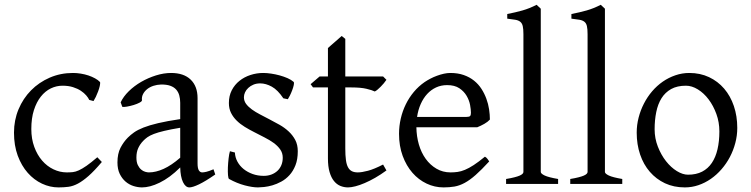

<svg xmlns="http://www.w3.org/2000/svg" viewBox="-20 -777 3173 811"><path d="M410.2 -92.8Q378.4 -55.2 354.2 -33.9Q330.1 -12.7 309.6 -1.7Q289.1 9.3 269.5 12Q250 14.6 227.1 14.6Q191.4 14.6 157.5 -1.2Q123.5 -17.1 97.2 -46.9Q70.8 -76.7 54.9 -119.6Q39.1 -162.6 39.1 -216.8Q39.1 -269.5 58.3 -315.4Q77.6 -361.3 111.1 -395.3Q144.5 -429.2 189.9 -449Q235.4 -468.8 288.1 -468.8Q304.2 -468.8 321 -466.1Q337.9 -463.4 353.3 -458.3Q368.7 -453.1 381.6 -446Q394.5 -439 402.8 -430.2Q403.8 -424.3 401.4 -413.6Q398.9 -402.8 394.5 -390.9Q390.1 -378.9 384.8 -367.9Q379.4 -356.9 375 -350.1L356.9 -355Q353 -363.8 344.2 -374Q335.4 -384.3 321.5 -393.6Q307.6 -402.8 288.3 -408.9Q269 -415 244.1 -415Q218.3 -415 194.6 -403.6Q170.9 -392.1 152.6 -369.1Q134.3 -346.2 123.3 -312Q112.3 -277.8 112.3 -231.9Q112.3 -190.4 124.8 -156.5Q137.2 -122.6 158 -98.6Q178.7 -74.7 205.8 -61.8Q232.9 -48.8 262.2 -48.8Q275.9 -48.8 287.6 -50Q299.3 -51.3 313.2 -57.6Q327.1 -64 345.5 -76.7Q363.8 -89.4 391.1 -112.8Z M608.9 -48.8Q638.2 -48.8 671.1 -63.7Q704.1 -78.6 741.2 -110.8V-237.3Q700.2 -230.5 673.6 -224.1Q647 -217.8 629.9 -211.2Q612.8 -204.6 602.5 -197.3Q592.3 -189.9 584.5 -181.6Q571.8 -168.5 564 -151.6Q556.2 -134.8 556.2 -111.8Q556.2 -92.3 562 -80.1Q567.9 -67.9 576.2 -60.8Q584.5 -53.7 593.5 -51.3Q602.5 -48.8 608.9 -48.8ZM889.2 -40Q847.7 -11.2 820.6 1.7Q793.5 14.6 779.8 14.6Q763.7 14.6 752.9 -7.8Q742.2 -30.3 741.2 -69.8Q719.2 -47.9 697.3 -31.7Q675.3 -15.6 654.3 -5.4Q633.3 4.9 614.5 9.8Q595.7 14.6 580.1 14.6Q562.5 14.6 543.9 8.8Q525.4 2.9 510.5 -9.8Q495.6 -22.5 485.8 -42.5Q476.1 -62.5 476.1 -90.8Q476.1 -127.9 489 -152.8Q502 -177.7 520 -195.8Q531.7 -207.5 546.6 -218Q561.5 -228.5 586.2 -238.3Q610.8 -248 647.9 -256.8Q685.1 -265.6 741.2 -273.9V-342.8Q741.2 -359.4 737.3 -373.8Q733.4 -388.2 724.1 -398.7Q714.8 -409.2 699 -414.8Q683.1 -420.4 659.2 -419.9Q643.6 -419.4 628.4 -414.6Q613.3 -409.7 602.1 -400.9Q590.8 -392.1 584.5 -380.1Q578.1 -368.2 579.6 -353.5Q580.1 -349.1 569.6 -343.5Q559.1 -337.9 544.7 -333.5Q530.3 -329.1 516.4 -326.7Q502.4 -324.2 496.6 -325.7L489.7 -344.7Q501 -369.1 523.9 -391.6Q546.9 -414.1 576.4 -431.2Q606 -448.2 638.9 -458.5Q671.9 -468.8 702.6 -468.8Q756.3 -468.8 785.4 -440.7Q814.5 -412.6 814.5 -362.3V-86.9Q814.5 -66.4 819.8 -57.6Q825.2 -48.8 834 -48.8Q840.8 -48.8 851.6 -51.3Q862.3 -53.7 881.8 -62Z M1237.8 -138.2Q1237.8 -103.5 1228 -78.9Q1218.3 -54.2 1202.6 -37.1Q1187 -20 1168 -9.8Q1148.9 0.5 1130.4 5.9Q1111.8 11.2 1095.5 12.9Q1079.1 14.6 1069.8 14.6Q1046.4 14.6 1013.4 5.9Q980.5 -2.9 947.8 -21Q944.3 -22.5 943.1 -36.9Q941.9 -51.3 942.6 -70.1Q943.4 -88.9 945.6 -107.9Q947.8 -127 951.2 -138.2L972.2 -132.8Q973.1 -112.3 982.9 -94.2Q992.7 -76.2 1009 -63Q1025.4 -49.8 1047.1 -42Q1068.8 -34.2 1094.2 -34.2Q1111.8 -34.2 1126.5 -39.8Q1141.1 -45.4 1151.9 -55.4Q1162.6 -65.4 1168.5 -79.6Q1174.3 -93.8 1174.3 -110.8Q1174.3 -130.4 1163.8 -145.5Q1153.3 -160.6 1136.2 -173.1Q1119.1 -185.5 1097.4 -196.5Q1075.7 -207.5 1053.2 -219.2Q1032.7 -229.5 1013.7 -241.2Q994.6 -252.9 979.7 -267.6Q964.8 -282.2 955.8 -300.3Q946.8 -318.4 946.8 -341.8Q946.8 -372.1 959 -395.8Q971.2 -419.4 991.5 -435.5Q1011.7 -451.7 1037.8 -460.2Q1064 -468.8 1091.8 -468.8Q1106.9 -468.8 1125.2 -466.1Q1143.6 -463.4 1161.4 -458.5Q1179.2 -453.6 1194.8 -446.8Q1210.4 -439.9 1220.2 -431.2Q1223.1 -428.2 1220.9 -418Q1218.8 -407.7 1214.1 -395.5Q1209.5 -383.3 1204.1 -372.6Q1198.7 -361.8 1195.8 -357.9L1176.8 -361.8Q1153.3 -397 1128.2 -410.9Q1103 -424.8 1079.1 -424.8Q1063 -424.8 1050.3 -419.4Q1037.6 -414.1 1028.6 -405.5Q1019.5 -397 1014.9 -386.7Q1010.3 -376.5 1010.3 -366.2Q1010.3 -350.6 1019.5 -338.1Q1028.8 -325.7 1043.9 -314.7Q1059.1 -303.7 1078.4 -293.7Q1097.7 -283.7 1118.2 -272.9Q1139.2 -262.2 1160.6 -250Q1182.1 -237.8 1199.2 -221.9Q1216.3 -206.1 1227.1 -185.8Q1237.8 -165.5 1237.8 -138.2Z M1612.3 -57.1Q1588.4 -39.6 1564.9 -26.1Q1541.5 -12.7 1520.3 -3.7Q1499 5.4 1481 10Q1462.9 14.6 1450.2 14.6Q1433.1 14.6 1417.7 8.3Q1402.3 2 1390.6 -12.5Q1378.9 -26.9 1372.1 -50.3Q1365.2 -73.7 1365.2 -107.9V-407.7H1302.2L1292 -421.4L1330.1 -454.1H1365.2V-574.2L1423.3 -625L1438.5 -612.8V-454.1H1598.1L1612.3 -439.9Q1607.9 -433.1 1601.3 -425.3Q1594.7 -417.5 1587.9 -410.6Q1581.1 -403.8 1574.5 -398.2Q1567.9 -392.6 1563 -390.6Q1551.3 -396.5 1527.3 -402.1Q1503.4 -407.7 1463.9 -407.7H1438.5V-149.9Q1438.5 -120.6 1441.2 -101.1Q1443.8 -81.5 1450.2 -70.1Q1456.5 -58.6 1466.6 -53.7Q1476.6 -48.8 1491.2 -48.8Q1508.3 -48.8 1534.2 -55.7Q1560.1 -62.5 1598.1 -82Z M1868.7 -417.5Q1843.3 -417.5 1822 -407.7Q1800.8 -397.9 1784.4 -380.1Q1768.1 -362.3 1757.1 -337.6Q1746.1 -313 1741.7 -283.2H1950.7Q1961.9 -283.2 1965.6 -286.9Q1969.2 -290.5 1969.2 -300.8Q1969.2 -314 1965.6 -333.7Q1961.9 -353.5 1950.9 -372.3Q1939.9 -391.1 1920.2 -404.3Q1900.4 -417.5 1868.7 -417.5ZM2049.3 -272Q2040.5 -262.2 2025.9 -253.9Q2011.2 -245.6 1995.6 -239.3H1738.8Q1739.3 -201.2 1749.3 -166.7Q1759.3 -132.3 1778.1 -106.2Q1796.9 -80.1 1823.5 -64.5Q1850.1 -48.8 1883.3 -48.8Q1898.4 -48.8 1912.8 -50.8Q1927.2 -52.7 1943.8 -59.6Q1960.4 -66.4 1980.7 -79.6Q2001 -92.8 2028.3 -115.2Q2034.7 -111.8 2039.3 -105.5Q2043.9 -99.1 2046.4 -95.2Q2013.7 -59.6 1989 -37.8Q1964.4 -16.1 1942.6 -4.4Q1920.9 7.3 1899.7 11Q1878.4 14.6 1853.5 14.6Q1815.9 14.6 1782 -1.5Q1748 -17.6 1722.2 -47.1Q1696.3 -76.7 1680.9 -118.4Q1665.5 -160.2 1665.5 -211.9Q1665.5 -244.6 1672.9 -276.4Q1680.2 -308.1 1694.1 -336.4Q1708 -364.7 1728 -388.7Q1748 -412.6 1773.4 -430.2Q1784.2 -437.5 1797.6 -444.6Q1811 -451.7 1825.7 -457Q1840.3 -462.4 1854.7 -465.6Q1869.1 -468.8 1882.3 -468.8Q1914.1 -468.8 1939 -460Q1963.9 -451.2 1982.4 -436.3Q2001 -421.4 2013.7 -401.6Q2026.4 -381.8 2034.4 -359.9Q2042.5 -337.9 2045.9 -315.2Q2049.3 -292.5 2049.3 -272Z M2117.7 0V-21Q2138.7 -24.4 2152.8 -28.1Q2167 -31.7 2175.3 -35.4Q2183.6 -39.1 2187.3 -43Q2190.9 -46.9 2190.9 -50.8V-632.8Q2190.9 -654.8 2188 -667Q2185.1 -679.2 2177.2 -685.3Q2169.4 -691.4 2156.2 -693.6Q2143.1 -695.8 2122.6 -698.2V-717.8Q2157.7 -724.6 2187 -732.9Q2216.3 -741.2 2246.6 -756.8L2264.2 -740.2V-50.8Q2264.2 -43.5 2280.8 -35.6Q2297.4 -27.8 2337.4 -21V0Z M2388.7 0V-21Q2409.7 -24.4 2423.8 -28.1Q2438 -31.7 2446.3 -35.4Q2454.6 -39.1 2458.3 -43Q2461.9 -46.9 2461.9 -50.8V-632.8Q2461.9 -654.8 2459 -667Q2456.1 -679.2 2448.2 -685.3Q2440.4 -691.4 2427.2 -693.6Q2414.1 -695.8 2393.6 -698.2V-717.8Q2428.7 -724.6 2458 -732.9Q2487.3 -741.2 2517.6 -756.8L2535.2 -740.2V-50.8Q2535.2 -43.5 2551.8 -35.6Q2568.4 -27.8 2608.4 -21V0Z M3018.6 -222.2Q3018.6 -260.7 3005.9 -295.7Q2993.2 -330.6 2973.1 -357.2Q2953.1 -383.8 2927.7 -399.4Q2902.3 -415 2877.4 -415Q2840.3 -415 2814.9 -400.9Q2789.6 -386.7 2774.2 -362.1Q2758.8 -337.4 2752 -303.7Q2745.1 -270 2745.1 -231Q2745.1 -192.4 2758.8 -157.5Q2772.5 -122.6 2793.2 -96.2Q2814 -69.8 2838.9 -54.4Q2863.8 -39.1 2886.2 -39.1Q2920.9 -39.1 2945.8 -52Q2970.7 -64.9 2986.8 -88.9Q3002.9 -112.8 3010.7 -146.5Q3018.6 -180.2 3018.6 -222.2ZM3094.2 -236.8Q3094.2 -204.1 3085.9 -172.9Q3077.6 -141.6 3063 -113.8Q3048.3 -85.9 3027.8 -62.3Q3007.3 -38.6 2982.7 -21.5Q2958 -4.4 2930.2 5.1Q2902.3 14.6 2872.6 14.6Q2826.2 14.6 2788.8 -2.9Q2751.5 -20.5 2724.9 -51.3Q2698.2 -82 2683.8 -124.5Q2669.4 -167 2669.4 -216.8Q2669.4 -249 2677.5 -280.3Q2685.5 -311.5 2700 -339.6Q2714.4 -367.7 2734.6 -391.4Q2754.9 -415 2779.5 -432.1Q2804.2 -449.2 2832.8 -459Q2861.3 -468.8 2891.6 -468.8Q2937.5 -468.8 2974.9 -451.2Q3012.2 -433.6 3038.8 -402.6Q3065.4 -371.6 3079.8 -329.1Q3094.2 -286.6 3094.2 -236.8Z"/></svg>

Font: Gentium Plus Cyr
Style: Regular
Weight: 400
Designer: J. Victor Gaultney, Annie Olsen, Iska Routamaa, Becca Hirsbrunner
Foundry: SIL International
Version: Version 5.000